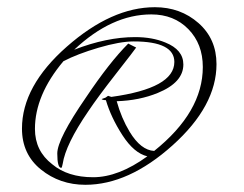

<svg xmlns="http://www.w3.org/2000/svg" viewBox="-20 -542 678 533"><path d="M581 -364Q581 -248 459 -138.5Q337 -29 217 -29Q146 -29 93.5 -71.5Q41 -114 41 -185Q41 -303 165.5 -412.5Q290 -522 410 -522Q481 -522 531 -478Q581 -434 581 -364ZM543 -356Q543 -420 503 -461Q463 -502 400 -502Q290 -502 186 -404Q276 -439 355 -439Q403 -439 439 -424Q489 -404 489 -363Q489 -313 418 -284Q367 -263 304 -261Q317 -214 340 -176Q371 -125 408 -123Q543 -231 543 -356ZM464 -370Q464 -427 351 -427Q313 -427 253.5 -409.5Q194 -392 156 -372Q77 -278 77 -184Q77 -123 125 -86Q168 -50 238.5 -50Q309 -50 389 -108Q352 -117 320 -166.5Q288 -216 274 -264Q265 -264 262 -267L273 -271L280 -276L289 -273Q464 -297 464 -370ZM150 -76Q139 -76 139 -116Q139 -156 219 -272Q284 -369 336 -421L358 -410Q355 -405 303 -338.5Q251 -272 225 -233Q162 -141 154 -87Q152 -76 150 -76Z"/></svg>

Font: Alex Brush
Style: Regular
Weight: 400
Designer: Robert E. Leuschke
Foundry: Robert E. Leuschke
Version: Version 1.003